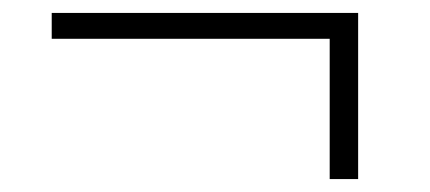

<svg xmlns="http://www.w3.org/2000/svg" viewBox="-20 -389 665 297"><path d="M60 -329V-369H534V-112H490V-329Z"/></svg>

Font: Bitter Pro Light
Style: Regular
Weight: 300
Designer: Sol Matas, and Bitter project Authors
Foundry: Sol Matas
Version: Version 1.010